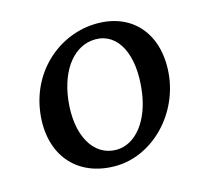

<svg xmlns="http://www.w3.org/2000/svg" viewBox="-83 -607 747 707"><g transform="rotate(-15 291.0 -253.5)"><path d="M274 9C409 9 531 -108 550 -258C568 -411 485 -516 344 -516C206 -516 77 -412 57 -252C38 -98 125 9 274 9ZM169 -272C183 -387 244 -461 323 -461C409 -461 456 -369 439 -234C426 -124 367 -48 293 -48C206 -48 153 -139 169 -272Z"/></g></svg>

Font: TPK Tissa Web Medium
Style: Italic
Weight: 500
Italic angle: -7°
Designer: Jacques Le Bailly, Suppakit Chalermlarp | Katatrad Co.,Ltd.
Foundry: Jacques Le Bailly, Cadson Demak Co.,Ltd.
Version: Version 5.000;Glyphs 3.1.2 (3151)